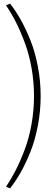

<svg xmlns="http://www.w3.org/2000/svg" viewBox="-20 -816 310 1072"><path d="M13.7 -786.1 36.1 -795.9Q66.9 -756.8 95.2 -706.8Q123.5 -656.7 149.7 -591.6Q175.8 -526.4 191.4 -445.1Q207 -363.8 207 -279.8Q207 -195.8 191.4 -114.5Q175.8 -33.2 149.7 32Q123.5 97.2 95.2 147Q66.9 196.8 36.1 235.8L13.7 226.6Q43 182.6 68.4 133.1Q93.8 83.5 117.9 19.3Q142.1 -44.9 156 -122.3Q169.9 -199.7 169.9 -279.8Q169.9 -358.4 156.5 -434.3Q143.1 -510.3 119.6 -574.2Q96.2 -638.2 70.3 -689.5Q44.4 -740.7 13.7 -786.1Z"/></svg>

Font: Spartan MB ExtLt
Style: Regular
Weight: 200
Designer: Matt Bailey, Mirko Velimirovic
Foundry: Matt Bailey
Version: Version 1.005